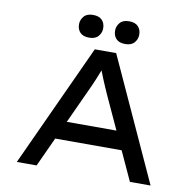

<svg xmlns="http://www.w3.org/2000/svg" viewBox="-93 -984 1097 1080"><g transform="rotate(10 455.0 -444.5)"><path d="M73 0 395 -700H517L837 0H719L505 -465Q498 -481 489 -501.5Q480 -522 471 -544Q462 -566 453.5 -588Q445 -610 439 -630L468 -631Q460 -609 451.5 -586.5Q443 -564 434 -542.5Q425 -521 416 -500.5Q407 -480 398 -461L186 0ZM214 -167 256 -271H644L669 -167ZM558 -759Q523 -759 506 -777Q489 -795 489 -824Q489 -849 506 -869Q523 -889 558 -889Q593 -889 610 -871Q627 -853 627 -824Q627 -799 610 -779Q593 -759 558 -759ZM352 -759Q317 -759 300 -777Q283 -795 283 -824Q283 -849 300 -869Q317 -889 352 -889Q387 -889 404 -871Q421 -853 421 -824Q421 -799 404 -779Q387 -759 352 -759Z"/></g></svg>

Font: Lexend Peta
Style: Regular
Weight: 400
Designer: Bonnie Shaver-Troup, Thomas Jockin
Foundry: Lexend
Version: Version 1.007